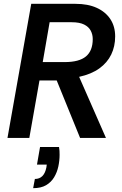

<svg xmlns="http://www.w3.org/2000/svg" viewBox="-20 -720 636 1002"><path d="M19 0 143 -700H374Q439 -700 485 -679Q531 -658 556 -620Q581 -582 581 -530Q581 -478 560.5 -435.5Q540 -393 498.5 -363Q457 -333 393 -319L533 0H398L276 -300H186L133 0ZM203 -396H318Q393 -396 428.5 -425.5Q464 -455 464 -516Q464 -540 453.5 -560Q443 -580 419 -592Q395 -604 354 -604H239ZM153 262 162 214Q186 214 201 199Q216 184 222 154L224 139H173L189 47H288Q290 57 290.5 67.5Q291 78 291 88Q291 118 284.5 148.5Q278 179 262.5 205Q247 231 220.5 246.5Q194 262 153 262Z"/></svg>

Font: Rethink Sans SemiBold
Style: Italic
Weight: 600
Italic angle: -10°
Designer: The Rethink Sans project authors (Hans Thiessen). DM Sans designed by Colophon Foundry.
Foundry: Rethink Communications LLC
Version: Version 1.001